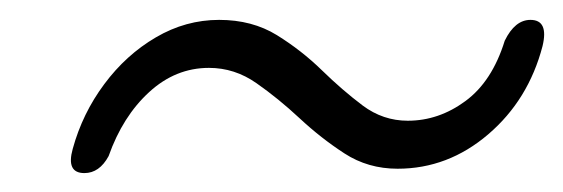

<svg xmlns="http://www.w3.org/2000/svg" viewBox="-20 -446 581 198"><path d="M390 -272Q359.5 -272 335.2 -287.8Q311 -303.5 289 -324Q267 -344.5 244.5 -360.2Q222 -376 195.5 -376Q161 -376 133.8 -351Q106.5 -326 92 -285Q82.5 -267.5 67 -267.5Q48 -267.5 55 -292.5Q65 -329 87.5 -359.2Q110 -389.5 140.8 -407.5Q171.5 -425.5 206 -425.5Q240 -425.5 265.5 -409.8Q291 -394 312 -373.5Q333 -353 354 -337.2Q375 -321.5 400.5 -321.5Q432.5 -321.5 460 -341.8Q487.5 -362 500.5 -404Q511 -425.5 527 -425.5Q546 -425.5 539.5 -398.5Q525 -343 483.5 -307.5Q442 -272 390 -272Z"/></svg>

Font: Fraunces 144pt Soft SemiBold
Style: Italic
Weight: 600
Italic angle: -16°
Version: Version 1.000;[b76b70a41]